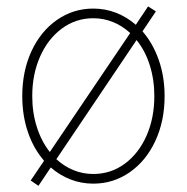

<svg xmlns="http://www.w3.org/2000/svg" viewBox="-20 -566 585 602"><path d="M76.2 0 118.2 -62Q85.4 -99.6 67.6 -151.6Q49.8 -203.6 49.8 -264.6Q49.8 -342.8 78.6 -405.3Q107.4 -467.8 158.4 -503.4Q209.5 -539.1 272.5 -539.1Q310.1 -539.1 344 -525.9Q377.9 -512.7 405.8 -488.3L444.3 -545.9L468.8 -530.3L426.8 -467.8Q459.5 -430.2 477.8 -377.9Q496.1 -325.7 496.1 -264.6Q496.1 -186.5 467 -124Q438 -61.5 386.7 -25.9Q335.4 9.8 272.5 9.8Q234.9 9.8 200.9 -3.4Q167 -16.6 139.2 -41L100.6 16.6ZM463.9 -264.6Q463.9 -316.4 449.5 -361.8Q435.1 -407.2 408.2 -440.4L156.7 -66.9Q181.2 -44.4 210.4 -32.5Q239.7 -20.5 272.5 -20.5Q327.6 -20.5 371.3 -52.7Q415 -85 439.5 -140.6Q463.9 -196.3 463.9 -264.6ZM136.2 -89.4 388.2 -462.4Q363.8 -484.9 334.5 -496.8Q305.2 -508.8 272.5 -508.8Q217.8 -508.8 174.1 -476.6Q130.4 -444.3 105.7 -388.7Q81.1 -333 81.1 -264.6Q81.1 -212.9 95.5 -167.7Q109.9 -122.6 136.2 -89.4Z"/></svg>

Font: Pretendard GOV Thin
Style: Regular
Weight: 100
Designer: Base glyphs from Inter by Rasmus Andersson; Hangeul glyphs from Noto Sans CJK(Source Han Sans) by Jang Soo-young and Kan
Foundry: Kil Hyung-jin
Version: Version 1.309